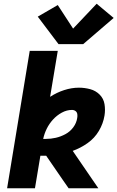

<svg xmlns="http://www.w3.org/2000/svg" viewBox="-20 -1007 628 1027"><path d="M18 0H167L196 -174Q208 -174 219 -174H227L317 -43L347 0H506L369 -200Q411 -215 448.5 -241.5Q486 -268 509 -307Q532 -346 539 -389Q544 -420 539 -450Q534 -480 513 -501Q492 -522 462.5 -530Q433 -538 402 -538Q363 -538 323 -525Q283 -512 248 -489L289 -735H139ZM226 -264Q219 -264 211 -264Q217 -292 230 -318.5Q243 -345 263.5 -367.5Q284 -390 310.5 -404.5Q337 -419 365 -419Q376 -419 384 -413Q392 -407 393.5 -396.5Q395 -386 393 -376Q389 -349 372 -326Q355 -303 330 -289.5Q305 -276 278.5 -270Q252 -264 226 -264ZM293 -771H425L588 -911L497 -987L371 -854L289 -980L182 -918Z"/></svg>

Font: Iosevka Sparkle Heavy
Style: Italic
Weight: 900
Italic angle: -9°
Designer: Belleve Invis
Foundry: Belleve Invis
Version: Version 4.5.0; ttfautohint (v1.8.3)